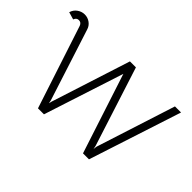

<svg xmlns="http://www.w3.org/2000/svg" viewBox="-110 -1017 1339 1339"><g transform="rotate(45 560.0 -347.0)"><path d="M69 -612 14 -628Q23 -659 48 -676.5Q73 -694 102 -694Q132 -694 156 -676.5Q180 -659 188 -631L359 -100L361 -89L363 -79L368 -100L556 -685H615L803 -100L809 -72V-76Q809 -83 810 -86L812 -100L1000 -685H1060L837 0H778L585 -591L393 0H334L133 -613Q124 -637 101 -637Q78 -637 69 -612Z"/></g></svg>

Font: Bellota
Style: Regular
Weight: 400
Designer: Kemie Guaida
Foundry: Kemie Guaida
Version: Version 1.000;PS 002.000;hotconv 1.0.70;makeotf.lib2.5.58329